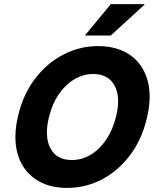

<svg xmlns="http://www.w3.org/2000/svg" viewBox="-20 -911 765 941"><path d="M308.3 10Q215.8 10 152.5 -33.8Q89.2 -77.5 66.2 -157.5Q43.3 -237.5 69.2 -345.8Q94.2 -450 152.1 -525.8Q210 -601.7 290 -643.3Q370 -685 460.8 -685Q554.2 -685 617.1 -641.7Q680 -598.3 702.9 -518.3Q725.8 -438.3 699.2 -329.2Q674.2 -225 616.2 -148.8Q558.3 -72.5 478.8 -31.2Q399.2 10 308.3 10ZM331.7 -126.7Q381.7 -126.7 425 -152.9Q468.3 -179.2 500.4 -226.7Q532.5 -274.2 548.3 -337.5Q572.5 -434.2 541.7 -491.2Q510.8 -548.3 436.7 -548.3Q387.5 -548.3 343.8 -522.1Q300 -495.8 267.9 -448.8Q235.8 -401.7 220 -337.5Q196.7 -241.7 227.1 -184.2Q257.5 -126.7 331.7 -126.7ZM397.5 -736.7 398.3 -740 523.3 -890.8H688.3L687.5 -887.5L522.5 -736.7Z"/></svg>

Font: Funnel Sans ExtraBold
Style: Italic
Weight: 800
Italic angle: -14.036°
Version: Version 1.000; Beta; Release 5; Build 24; ttfautohint (v1.8.